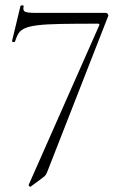

<svg xmlns="http://www.w3.org/2000/svg" viewBox="-20 -435 469 730"><path d="M159 220Q155 230 150 234.5Q145 239 138 244L96 275Q95 276 91.5 273Q88 270 89 268L357 -338Q360 -345 352 -345Q267 -345 211.5 -344Q156 -343 123.5 -339Q91 -335 74.5 -327.5Q58 -320 50.5 -308Q43 -296 37 -277Q36 -274 30.5 -275Q25 -276 26 -280L58 -413Q60 -415 65.5 -414.5Q71 -414 70 -412Q66 -395 75 -390.5Q84 -386 117 -386Q132 -386 163 -386Q194 -386 233 -386Q272 -386 311.5 -386Q351 -386 382 -386Q387 -386 390 -381.5Q393 -377 391 -373Z"/></svg>

Font: Cormorant Garamond Light Light
Style: Regular
Weight: 300
Version: Version 4.001